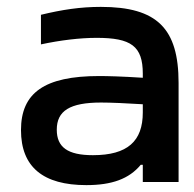

<svg xmlns="http://www.w3.org/2000/svg" viewBox="-20 -529 563 558"><path d="M273 -509C214 -509 161 -501 99 -486V-400C155 -412 212 -419 261 -419C361 -419 395 -395 395 -315V-303C334 -307 292 -308 268 -308C109 -308 41 -259 41 -151C41 -43 106 9 231 9C305 9 355 -9 389 -50H395V0H499V-288C499 -446 437 -509 273 -509ZM145 -152C145 -207 183 -231 274 -231C301 -231 348 -229 395 -226V-202C395 -119 351 -78 250 -78C177 -78 145 -101 145 -152Z"/></svg>

Font: LT Wave Text Medium
Style: Regular
Weight: 500
Designer: Daniel Lyons
Version: Version 2.5 (Glyphs App)